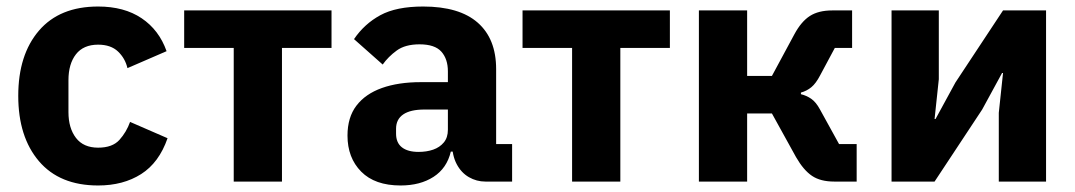

<svg xmlns="http://www.w3.org/2000/svg" viewBox="-20 -557 3298 589"><path d="M281 12Q163 12 99.5 -62.5Q36 -137 36 -263Q36 -389 99.5 -463Q163 -537 281 -537Q361 -537 414.5 -501Q468 -465 491 -400L371 -348Q364 -378 342 -399Q320 -420 281 -420Q236 -420 213 -390.5Q190 -361 190 -311V-213Q190 -164 213 -134Q236 -104 281 -104Q325 -104 346.5 -128Q368 -152 379 -183L494 -133Q468 -58 413 -23Q358 12 281 12Z M697 0V-410H545V-525H997V-410H845V0Z M1551 0H1469Q1442 0 1418.5 -13.5Q1395 -27 1381 -53.5Q1367 -80 1367 -117V-130L1399 -92H1363Q1351 -41 1310 -14.5Q1269 12 1209 12Q1130 12 1088 -30.5Q1046 -73 1046 -141Q1046 -197 1073.5 -233Q1101 -269 1151.5 -287Q1202 -305 1271 -305H1354V-338Q1354 -376 1334 -398.5Q1314 -421 1267 -421Q1223 -421 1197 -402Q1171 -383 1154 -359L1066 -437Q1098 -484 1147 -510.5Q1196 -537 1278 -537Q1389 -537 1445.5 -487.5Q1502 -438 1502 -345V-115H1551ZM1354 -221H1282Q1239 -221 1217 -206Q1195 -191 1195 -162V-147Q1195 -119 1213 -105Q1231 -91 1264 -91Q1289 -91 1309 -98Q1329 -105 1341.5 -120Q1354 -135 1354 -159Z M1735 0V-410H1583V-525H2035V-410H1883V0Z M2124 0V-525H2272V-324H2348L2417 -452Q2438 -491 2464.5 -508Q2491 -525 2533 -525H2594V-410H2541L2496 -326Q2483 -301 2469 -289.5Q2455 -278 2437 -273V-268Q2454 -264 2468.5 -254Q2483 -244 2495 -222L2554 -115H2608V0H2539Q2497 0 2471 -17.5Q2445 -35 2422 -75L2348 -209H2272V0Z M2715 0V-525H2860V-314L2847 -192H2850L2911 -304L3057 -525H3189V0H3044V-211L3057 -333H3054L2993 -221L2847 0Z"/></svg>

Font: IBM Plex Sans
Style: Regular
Weight: 400
Designer: Mike Abbink, Paul van der Laan, Pieter van Rosmalen
Foundry: Bold Monday
Version: Version 3.201